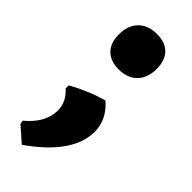

<svg xmlns="http://www.w3.org/2000/svg" viewBox="-189 -445 607 607"><g transform="rotate(45 114.0 -142.0)"><path d="M113 -417Q150 -417 170 -396.5Q190 -376 190 -338Q190 -298 167.5 -275Q145 -252 106 -252Q69 -252 48.5 -272.5Q28 -293 28 -331Q28 -371 50.5 -394Q73 -417 113 -417ZM146 -153Q192 -113 192 -59Q192 39 58 133L8 89L6 77Q62 31 62 -25Q62 -62 30 -91V-105Q90 -138 146 -153Z"/></g></svg>

Font: Alegreya Sans SC ExtraBold
Style: Regular
Weight: 800
Designer: Juan Pablo del Peral
Foundry: Huerta Tipografica
Version: Version 2.007